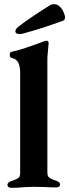

<svg xmlns="http://www.w3.org/2000/svg" viewBox="-20 -901 333 924"><path d="M16 0ZM16 -11Q16 -25 39 -31Q61 -39 69 -45Q77 -51 77 -69V-550Q77 -580 68.5 -598.5Q60 -617 37 -622Q27 -624 27 -637Q27 -650 36 -652Q63 -657 101.5 -670Q140 -683 170 -694L191 -702Q198 -705 204 -705Q214 -705 214 -693Q214 -685 211.5 -664Q209 -643 208 -624V-71Q208 -54 215.5 -47.5Q223 -41 233 -37.5Q243 -34 246 -33Q258 -29 263.5 -24.5Q269 -20 269 -13Q269 -6 263.5 -2.5Q258 1 249 1Q228 1 192 -1L140 -2Q124 -2 92 0Q65 3 36 3Q27 3 21.5 -0.5Q16 -4 16 -11ZM54 -750Q54 -756 57 -760.5Q60 -765 69 -773Q97 -795 142.5 -825.5Q188 -856 221 -876Q229 -881 241 -881Q256 -881 268 -869Q280 -857 286.5 -841.5Q293 -826 293 -818Q293 -805 283 -801Q165 -759 110 -745Q107 -744 95 -740.5Q83 -737 73 -737Q65 -737 59.5 -740.5Q54 -744 54 -750Z"/></svg>

Font: EB Garamond
Style: Bold
Weight: 700
Designer: Georg Duffner and Octavio Pardo
Foundry: Georg Duffner
Version: Version 1.000; ttfautohint (v1.6)